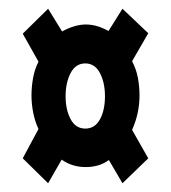

<svg xmlns="http://www.w3.org/2000/svg" viewBox="-20 -565 390 439"><path d="M90 -146 32 -203 68 -270Q60 -287 56 -307Q52 -327 52 -347Q52 -366 55.5 -386Q59 -406 68 -424L32 -488L90 -545L122 -493Q134 -500 148.5 -504.5Q163 -509 176 -509Q202 -509 228 -494L260 -545L319 -489L282 -425Q292 -406 295.5 -386Q299 -366 299 -347Q299 -306 282 -268L319 -203L260 -146L229 -199Q216 -190 203 -186.5Q190 -183 176 -183Q145 -183 121 -200ZM175 -271Q197 -271 208.5 -292Q220 -313 220 -345Q220 -376 208.5 -398Q197 -420 175 -420Q153 -420 141.5 -398Q130 -376 130 -345Q130 -314 141.5 -292.5Q153 -271 175 -271Z"/></svg>

Font: Inconsolata ExtraCondensed ExtraBold
Style: Regular
Weight: 800
Width: 2
Monospace: yes
Designer: Raph Levien, Cyreal, Brenton Simpson
Foundry: Raph Levien, Cyreal, Google
Version: Version 3.001; ttfautohint (v1.8.2.53-6de2)